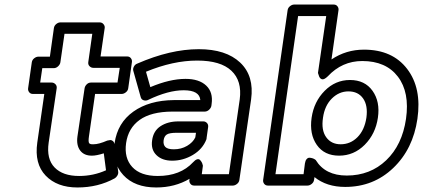

<svg xmlns="http://www.w3.org/2000/svg" viewBox="-20 -787 1851 840"><path d="M103 -400.9 119.1 -514.2Q120.6 -524.9 129.6 -532Q138.7 -539.1 147.9 -539.1H198.2L215.8 -664.1Q217.3 -674.8 226.1 -681.9Q234.9 -689 244.1 -689H416Q426.8 -689 433.1 -680.9Q439.5 -672.9 438 -664.1L419.9 -540H536.1Q546.9 -540 552.7 -532.2Q558.6 -524.4 557.1 -515.1L541 -400.9Q539.6 -390.1 530.5 -383.1Q521.5 -376 512.2 -376H396L369.1 -189.9Q365.7 -166.5 370.1 -160.6Q374.5 -154.8 389.2 -155.8Q412.1 -155.8 449.2 -171.9Q454.6 -173.3 461.2 -174.1Q467.8 -174.8 473.6 -170.2Q479.5 -165.5 481 -155.8L497.1 -36.1Q498.5 -27.8 493.7 -19.3Q488.8 -10.7 481.9 -6.8Q409.2 33.2 318.8 33.2Q229.5 33.2 179.7 -18.8Q129.9 -70.8 143.1 -163.1L173.8 -376H124Q113.3 -376 107.4 -383.8Q101.6 -391.6 103 -400.9ZM155.8 -425.8H206.1Q215.3 -425.8 222.4 -418.7Q229.5 -411.6 228 -400.9L192.9 -163.1Q182.6 -91.8 218.8 -54.4Q254.9 -17.1 326.2 -17.1Q388.2 -17.1 443.8 -42L434.1 -116.2Q402.3 -106 382.8 -106Q348.1 -105.5 330.8 -128.4Q313.5 -151.4 318.8 -189.9L350.1 -400.9Q351.6 -410.2 359.4 -418Q367.2 -425.8 377.9 -425.8H494.1L503.9 -490.2H388.2Q378.9 -490.2 371.8 -497.3Q364.7 -504.4 366.2 -515.1L383.8 -639.2H262.2L244.1 -514.2Q242.7 -504.9 234.1 -496.8Q225.6 -488.8 214.8 -488.8H165Z M481.4 -161.1Q494.1 -249.5 563.5 -298.8Q632.8 -348.1 740.7 -349.1H856.4Q853 -392.1 783.7 -392.1Q716.3 -392.1 628.4 -350.1Q619.6 -345.2 609.1 -348.1Q598.6 -351.1 595.7 -361.8L563.5 -476.1Q560.5 -485.4 565.7 -495.4Q570.8 -505.4 580.6 -508.8Q725.1 -571.8 849.6 -571.8Q968.8 -571.8 1030.8 -513.2Q1092.8 -454.6 1078.6 -352.1L1027.3 0Q1025.9 10.7 1016.8 17.8Q1007.8 24.9 998.5 24.9H829.6Q818.8 24.9 813 17.1Q807.1 9.3 808.6 0L809.6 -4.9Q745.1 33.2 663.6 33.2Q569.3 33.2 519.3 -21.2Q469.2 -75.7 481.4 -161.1ZM670.4 -17.1Q769 -17.1 824.7 -77.1Q834 -87.4 841.8 -89.8Q849.6 -92.3 854.2 -87.9Q858.9 -83.5 862.1 -77.9Q865.2 -72.3 866.2 -67.4L867.7 -62L862.8 -24.9H981.4L1028.8 -352.1Q1039.6 -433.1 992.4 -477.5Q945.3 -522 842.8 -522Q736.8 -522 618.7 -473.1L637.7 -405.8Q723.1 -441.9 791.5 -441.9Q851.1 -441.9 882.1 -412.6Q913.1 -383.3 905.8 -332L904.8 -324.2Q903.3 -314.9 894.8 -306.9Q886.2 -298.8 875.5 -298.8H733.4Q641.1 -298.3 591.1 -262.5Q541 -226.6 531.7 -161.1Q522.5 -95.7 558.6 -56.4Q594.7 -17.1 670.4 -17.1ZM645.5 -172.9Q650.9 -214.4 682.6 -235.1Q714.4 -255.9 760.7 -255.9H869.6Q878.9 -255.9 885.5 -248.8Q892.1 -241.7 890.6 -231L883.8 -183.1Q883.8 -178.7 882.8 -176.8Q866.2 -134.3 823.7 -109.1Q781.2 -84 733.4 -84Q689.5 -84 664.6 -108.2Q639.6 -132.3 645.5 -172.9ZM695.8 -172.9Q693.4 -154.3 703.4 -144Q713.4 -133.8 740.7 -133.8Q772.9 -133.8 798.6 -148.9Q824.2 -164.1 834.5 -186L837.4 -206.1H753.4Q721.2 -206.1 709.7 -198.5Q698.2 -190.9 695.8 -172.9Z M1131.3 0 1238.3 -742.2Q1239.7 -752.9 1248.8 -760Q1257.8 -767.1 1267.1 -767.1H1439.9Q1450.7 -767.1 1456.5 -759.3Q1462.4 -751.5 1460.9 -742.2L1430.2 -526.9Q1494.1 -569.8 1572.3 -569.8Q1696.8 -569.8 1761.2 -485.6Q1825.7 -401.4 1806.2 -267.1Q1787.1 -134.8 1700.4 -52Q1613.8 30.8 1490.2 30.8Q1408.7 30.8 1356 -12.2L1354 0Q1352.5 10.7 1343.5 17.8Q1334.5 24.9 1325.2 24.9H1152.3Q1141.6 24.9 1135.7 17.1Q1129.9 9.3 1131.3 0ZM1185.1 -24.9H1308.1L1314 -71.8Q1315.9 -84.5 1321.5 -90.8Q1327.1 -97.2 1333.7 -96.9Q1340.3 -96.7 1346.7 -94.7Q1353 -92.8 1357.4 -89.8L1361.3 -86.9Q1402.8 -19 1497.1 -19Q1599.6 -19 1669.7 -85.9Q1739.7 -152.8 1756.3 -267.1Q1772.9 -383.3 1720.7 -451.7Q1668.5 -520 1564.9 -520Q1476.6 -520 1414.1 -453.1Q1397.5 -437 1387.9 -440.4Q1378.4 -443.8 1375 -456.1L1371.1 -467.8L1407.2 -716.8H1284.2ZM1343.3 -272Q1353.5 -342.3 1400.4 -389.6Q1447.3 -437 1511.2 -437Q1576.2 -437 1609.9 -389.6Q1643.6 -342.3 1633.3 -272Q1623 -201.2 1575.7 -153.6Q1528.3 -106 1463.4 -106Q1398.9 -106 1366 -153.1Q1333 -200.2 1343.3 -272ZM1393.1 -272Q1384.8 -217.8 1407 -186.8Q1429.2 -155.8 1470.2 -155.8Q1513.2 -155.8 1543.9 -186.8Q1574.7 -217.8 1583 -272Q1590.3 -325.2 1568.6 -356.2Q1546.9 -387.2 1504.4 -387.2Q1463.4 -387.2 1431.9 -356Q1400.4 -324.7 1393.1 -272Z"/></svg>

Font: Trueno Bold Outline
Style: Italic
Weight: 700
Width: 6
Designer: Julieta Ulanovsky
Foundry: Julieta Ulanovsky
Version: Version 3.001b | FøM Fix